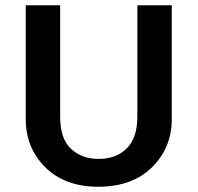

<svg xmlns="http://www.w3.org/2000/svg" viewBox="-20 -700 753 731"><path d="M209 -680V-257Q209 -172 250 -133.5Q291 -95 356 -95Q422 -95 462.5 -135Q503 -175 503 -257V-680H634V-247Q634 -137 558.5 -63Q483 11 354 11Q227 11 152.5 -63Q78 -137 78 -247V-680Z"/></svg>

Font: Palanquin Dark
Style: Regular
Weight: 400
Designer: Pria Ravichandran
Version: Version 1.001